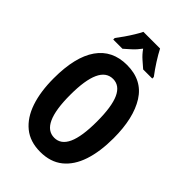

<svg xmlns="http://www.w3.org/2000/svg" viewBox="-274 -1129 1148 1148"><g transform="rotate(45 299.5 -555.0)"><path d="M553 -451Q553 -338 525.5 -255.5Q498 -173 442 -128Q386 -83 300 -83Q214 -83 158 -128.5Q102 -174 74 -256.5Q46 -339 46 -452Q46 -632 111 -725Q176 -818 300 -818Q429 -818 491 -719.5Q553 -621 553 -451ZM186 -451Q186 -202 300 -202Q356 -202 384 -263.5Q412 -325 412 -451Q412 -577 384 -638.5Q356 -700 300 -700Q186 -700 186 -451ZM370 -1027Q387 -994 411.5 -955.5Q436 -917 464 -880V-867H387Q370 -882 344.5 -904Q319 -926 299 -955Q278 -926 252.5 -903Q227 -880 212 -867H134V-880Q149 -899 168 -926.5Q187 -954 203.5 -981Q220 -1008 229 -1027Z"/></g></svg>

Font: Noto Sans Kannada UI ExtraCondensed
Style: Bold
Weight: 700
Width: 2
Designer: Jelle Bosma - Monotype Design Team
Foundry: Monotype Imaging Inc.
Version: Version 2.005; ttfautohint (v1.8.4.7-5d5b)